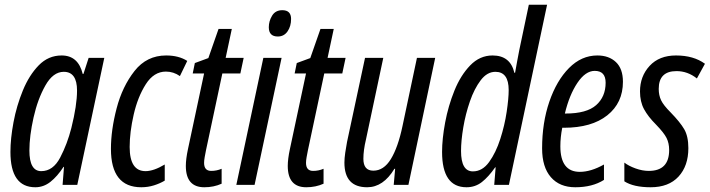

<svg xmlns="http://www.w3.org/2000/svg" viewBox="-20 -780 2994 810"><path d="M129 10Q164 10 193 -13Q222 -36 248 -76H250L244 0H306L420 -536H354L332 -468H329Q310 -546 240 -546Q184 -546 143.5 -504.5Q103 -463 76.5 -398.5Q50 -334 37 -264.5Q24 -195 24 -139Q24 10 129 10ZM154 -58Q104 -58 104 -145Q104 -206 121.5 -284Q139 -362 171.5 -419.5Q204 -477 249 -477Q305 -477 305 -398Q305 -336 281 -240Q264 -173 234 -115.5Q204 -58 154 -58Z M576 10Q604 10 629.5 2Q655 -6 675 -18V-86Q628 -58 594 -58Q527 -58 527 -160Q527 -222 544 -296.5Q561 -371 595 -424.5Q629 -478 680 -478Q712 -478 739 -459L770 -523Q734 -546 681 -546Q599 -546 547.5 -480.5Q496 -415 472 -323Q448 -231 448 -152Q448 10 576 10Z M842 10Q882 10 915 -5V-68Q894 -59 871 -59Q841 -59 841 -93Q841 -103 843.5 -117Q846 -131 849 -146L918 -470H994L1008 -536H932L958 -658H902L859 -535L802 -514L793 -470H841L773 -151Q764 -109 764 -80Q764 10 842 10Z M1152 -626Q1178 -626 1193 -647.5Q1208 -669 1208 -700Q1208 -737 1171 -737Q1142 -737 1128 -714Q1114 -691 1114 -665Q1114 -626 1152 -626ZM977 0H1054L1168 -536H1091Z M1272 10Q1312 10 1345 -5V-68Q1324 -59 1301 -59Q1271 -59 1271 -93Q1271 -103 1273.5 -117Q1276 -131 1279 -146L1348 -470H1424L1438 -536H1362L1388 -658H1332L1289 -535L1232 -514L1223 -470H1271L1203 -151Q1194 -109 1194 -80Q1194 10 1272 10Z M1529 10Q1597 10 1644 -68H1647L1641 0H1703L1816 -536H1739L1678 -248Q1659 -158 1629 -109Q1599 -60 1555 -60Q1513 -60 1513 -110Q1513 -146 1524 -192L1597 -536H1520L1444 -181Q1440 -160 1436.5 -136Q1433 -112 1433 -94Q1433 10 1529 10Z M1948 10Q1985 10 2013 -12Q2041 -34 2069 -74H2071L2065 0H2127L2288 -760H2211L2171 -570Q2167 -548 2162 -523Q2157 -498 2153 -473H2150Q2133 -546 2058 -546Q2004 -546 1963.5 -504Q1923 -462 1897 -397.5Q1871 -333 1858 -263.5Q1845 -194 1845 -139Q1845 10 1948 10ZM1975 -57Q1925 -57 1925 -143Q1925 -186 1934.5 -242.5Q1944 -299 1962.5 -352.5Q1981 -406 2008 -441.5Q2035 -477 2070 -477Q2126 -477 2126 -400Q2126 -365 2117.5 -308Q2109 -251 2090.5 -193.5Q2072 -136 2043.5 -96.5Q2015 -57 1975 -57Z M2407 10Q2479 10 2528 -21V-86Q2473 -55 2426 -55Q2344 -55 2344 -163Q2344 -201 2352 -241H2359Q2476 -241 2542 -293.5Q2608 -346 2608 -435Q2608 -490 2578.5 -518Q2549 -546 2500 -546Q2433 -546 2380.5 -493Q2328 -440 2297.5 -351Q2267 -262 2267 -154Q2267 -75 2304 -32.5Q2341 10 2407 10ZM2363 -301Q2382 -380 2416 -430.5Q2450 -481 2489 -481Q2535 -481 2535 -431Q2535 -372 2495 -336.5Q2455 -301 2366 -301Z M2725 10Q2801 10 2842.5 -35Q2884 -80 2884 -155Q2884 -205 2866.5 -235Q2849 -265 2809 -306Q2779 -336 2769 -357Q2759 -378 2759 -405Q2759 -480 2834 -480Q2881 -480 2920 -449L2954 -511Q2906 -546 2832 -546Q2761 -546 2720.5 -502Q2680 -458 2680 -394Q2680 -351 2697 -319.5Q2714 -288 2747 -255Q2781 -220 2792 -198Q2803 -176 2803 -147Q2803 -59 2717 -59Q2690 -59 2661 -69.5Q2632 -80 2614 -94V-15Q2653 10 2725 10Z"/></svg>

Font: Noto Sans UI Condensed
Style: Italic
Weight: 400
Width: 3
Italic angle: -12°
Designer: Monotype Design Team
Foundry: Monotype Imaging Inc.
Version: Version 1.901